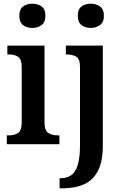

<svg xmlns="http://www.w3.org/2000/svg" viewBox="-20 -784 668 1044"><path d="M156 -632Q126 -632 105.5 -647.5Q85 -663 85 -698Q85 -734 105.5 -749Q126 -764 156 -764Q185 -764 206 -749Q227 -734 227 -698Q227 -663 206 -647.5Q185 -632 156 -632ZM17 0V-48H29Q59 -48 78.5 -61Q98 -74 98 -118V-420Q98 -462 78.5 -475Q59 -488 30 -488H20V-536H222V-120Q222 -75 242 -61.5Q262 -48 292 -48H303V0ZM474 -632Q444 -632 423.5 -647.5Q403 -663 403 -698Q403 -734 423.5 -749Q444 -764 474 -764Q502 -764 523.5 -749Q545 -734 545 -698Q545 -663 523.5 -647.5Q502 -632 474 -632ZM304 240V185H310Q344 185 367.5 168.5Q391 152 403 112.5Q415 73 415 4V-421Q415 -465 393.5 -476.5Q372 -488 342 -488H338V-536H539V8Q539 97 511 148Q483 199 434 219.5Q385 240 321 240Z"/></svg>

Font: Noto Serif Ethiopic SemiCondensed SemiBold
Style: Regular
Weight: 600
Width: 4
Designer: Monotype Design Team
Foundry: Monotype Imaging Inc.
Version: Version 2.102; ttfautohint (v1.8.4.7-5d5b)